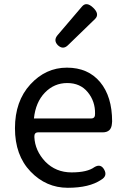

<svg xmlns="http://www.w3.org/2000/svg" viewBox="-20 -878 594 911"><path d="M460 -25Q404 13 301.5 13Q199 13 125 -64Q51 -141 51 -269.5Q51 -398 124 -477.5Q197 -557 297.5 -557Q398 -557 455 -488.5Q512 -420 512 -302L511 -291Q508 -250 467 -250H161Q142 -250 143 -228Q146 -163 195 -111Q245 -60 319.5 -60Q394 -60 428 -85Q458 -103 474.5 -73Q491 -43 460 -25ZM141 -316H413Q432 -316 431 -339Q432 -397 396.5 -440.5Q361 -484 299 -484Q237 -484 193 -438.5Q149 -393 141 -316ZM302 -663Q279 -641 255 -663Q232 -686 253 -711L369 -847Q390 -872 422 -841.5Q454 -811 431 -788Z"/></svg>

Font: Raw Maruko Gothic CJK TC
Style: Regular
Weight: 400
Version: Version 1.001